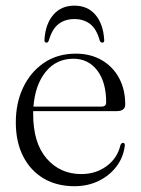

<svg xmlns="http://www.w3.org/2000/svg" viewBox="-20 -649 498 680"><path d="M423.5 -279.5Q423.5 -255.5 394 -255.5H97.5Q97.5 -250 97.5 -245Q97.5 -142.5 145.2 -87.5Q193 -32.5 268 -32.5Q319.5 -32.5 357.8 -60.8Q396 -89 406.5 -135Q410 -143 415.5 -143Q423 -143 422 -133Q417 -92 392.8 -59.8Q368.5 -27.5 330 -8.5Q291.5 10.5 243.5 10.5Q181 10.5 134.2 -17.2Q87.5 -45 61.8 -95.8Q36 -146.5 36 -215.5Q36 -284.5 62.2 -339.5Q88.5 -394.5 136.2 -426.8Q184 -459 248 -459Q300.5 -459 340 -436.2Q379.5 -413.5 401.5 -373Q423.5 -332.5 423.5 -279.5ZM240 -441Q179.5 -441 142 -394.8Q104.5 -348.5 98.5 -271.5H339.5Q356 -271.5 356 -286.5Q356 -358.5 324.2 -399.8Q292.5 -441 240 -441ZM243.5 -581.5Q210.5 -581.5 187.8 -564.2Q165 -547 153 -506Q150.5 -498 144.5 -498Q136.5 -498 137.5 -509Q141 -564 168.8 -596.5Q196.5 -629 243.5 -629Q290.5 -629 318 -596.5Q345.5 -564 349 -509Q350.5 -498 342 -498Q336 -498 333 -506Q322 -546.5 299.2 -564Q276.5 -581.5 243.5 -581.5Z"/></svg>

Font: Fraunces 72pt Light
Style: Regular
Weight: 300
Version: Version 1.000;[0bf87f6ff]